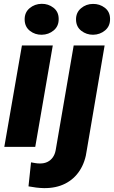

<svg xmlns="http://www.w3.org/2000/svg" viewBox="-20 -765 593 1000"><path d="M254.9 -528.3 163.6 0H2.4L94.2 -528.3ZM108.4 -661.6Q107.4 -699.7 134 -722.2Q160.6 -744.6 196.8 -745.1Q231.4 -745.6 258.3 -724.9Q285.2 -704.1 285.6 -667.5Q286.6 -629.4 260 -606.9Q233.4 -584.5 197.3 -584Q162.6 -583.5 136 -604.2Q109.4 -625 108.4 -661.6ZM363.8 -528.3H524.9L432.1 16.6Q424.3 78.1 395.5 122.8Q366.7 167.5 319.6 191.4Q272.5 215.3 209.5 214.8Q189 214.4 168.7 211.9Q148.4 209.5 128.4 205.6L141.6 80.6Q152.8 82.5 164.1 84.5Q175.3 86.4 186.5 86.4Q209.5 86.9 226.6 78.6Q243.7 70.3 254.9 54.7Q266.1 39.1 270 17.1ZM376 -661.6Q375 -699.2 401.9 -721.9Q428.7 -744.6 464.4 -744.6Q499 -745.1 525.9 -724.6Q552.7 -704.1 553.2 -667.5Q554.2 -629.4 527.6 -606.9Q501 -584.5 464.8 -584Q430.2 -584 403.6 -604.5Q377 -625 376 -661.6Z"/></svg>

Font: Roboto Black
Style: Italic
Weight: 900
Italic angle: -12°
Designer: Christian Robertson
Foundry: Google
Version: Version 3.0; 2020